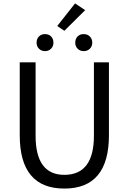

<svg xmlns="http://www.w3.org/2000/svg" viewBox="-20 -1102 761 1135"><path d="M96.7 -302.7V-733.4H190.4V-299.8Q190.4 -68.4 360.4 -68.4Q535.2 -68.4 535.2 -299.8V-733.4H624V-302.7Q624 12.7 360.4 12.7Q96.7 12.7 96.7 -302.7ZM196.3 -849.6Q196.3 -872.1 210 -886.2Q223.6 -900.4 246.1 -900.4Q268.6 -900.4 282.2 -886.2Q295.9 -872.1 295.9 -849.6Q295.9 -828.1 281.7 -814Q267.6 -799.8 246.1 -799.8Q224.6 -799.8 210.4 -814Q196.3 -828.1 196.3 -849.6ZM318.4 -948.2 423.8 -1082 483.4 -1042 360.4 -919.9ZM474.6 -799.8Q453.1 -799.8 439 -814Q424.8 -828.1 424.8 -849.6Q424.8 -872.1 438.5 -886.2Q452.1 -900.4 474.6 -900.4Q497.1 -900.4 511.2 -886.2Q525.4 -872.1 525.4 -849.6Q525.4 -828.1 511.2 -814Q497.1 -799.8 474.6 -799.8Z"/></svg>

Font: Gen Shin Gothic Regular
Style: Regular
Weight: 400
Designer: [Source Han Sans]
Ryoko NISHIZUKA  (kana & ideographs); Paul D. Hunt (Latin, Greek & Cyrillic); Wenlong ZHANG  (bopomofo
Version: Version 1.002.20150607